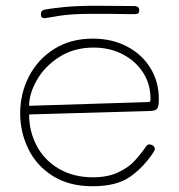

<svg xmlns="http://www.w3.org/2000/svg" viewBox="-20 -646 621 666"><path d="M50 -253Q50 -321 80 -380Q110 -439 167 -475.5Q224 -512 302 -512Q369 -512 421 -484.5Q473 -457 502 -409.5Q531 -362 531 -302Q531 -277 525 -269Q519 -261 497 -261L81 -249Q81 -190 107.5 -140Q134 -90 184.5 -60.5Q235 -31 302 -31Q353 -31 388.5 -47.5Q424 -64 444 -85Q464 -106 489 -141Q492 -145 498 -145Q505 -145 511 -140.5Q517 -136 517 -129Q517 -124 511 -116Q478 -66 431.5 -33Q385 0 301 0Q219 0 162.5 -36Q106 -72 78 -130Q50 -188 50 -253ZM495 -292Q499 -292 500.5 -294Q502 -296 502 -304Q502 -354 476.5 -394Q451 -434 406 -457.5Q361 -481 305 -481Q237 -481 186 -448.5Q135 -416 108 -368.5Q81 -321 81 -279ZM134 -583Q128 -583 125 -586Q122 -589 122 -597Q122 -610 133 -612Q150 -616 197.5 -621Q245 -626 315 -626L446 -625Q463 -625 463 -610Q463 -603 459.5 -600Q456 -597 447 -597H421Q397 -598 298 -598Q227 -598 184.5 -591Q142 -584 137 -583Z"/></svg>

Font: Mali ExtraLight
Style: Regular
Weight: 275
Version: Version 1.000; ttfautohint (v1.6)